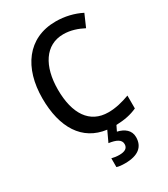

<svg xmlns="http://www.w3.org/2000/svg" viewBox="-230 -829 1029 1174"><g transform="rotate(-30 284.5 -242.0)"><path d="M434 134C434 86 398 58 349 47L367 10C426 8 471 -1 515 -21V-112C466 -94 417 -81 364 -81C233 -81 165 -185 165 -356C165 -520 235 -633 362 -633C415 -633 461 -616 502 -595L540 -682C487 -709 425 -724 361 -724C162 -724 56 -570 56 -357C56 -150 140 -14 304 7L269 82C320 89 352 104 352 136C352 165 331 178 291 178C273 178 252 175 238 171V233C252 238 272 240 296 240C389 240 434 202 434 134Z"/></g></svg>

Font: Noto Sans Arabic SemCond Med
Style: Regular
Weight: 500
Width: 4
Designer: Monotype Design Team, Nadine Chahine, Nizar Qandah and Khaled Hosny
Foundry: Monotype Imaging Inc.
Version: Version 2.012